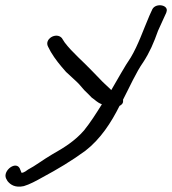

<svg xmlns="http://www.w3.org/2000/svg" viewBox="-22 -537 643 718"><path d="M589 -466 600 -490V-491C612 -518 562 -528 548 -503L537 -479C513 -423 495 -369 467 -322C443 -287 420 -244 394 -200C392 -203 387 -207 383 -211C375 -219 364 -228 354 -239L323 -271C291 -305 247 -342 220 -378L209 -395C188 -418 142 -391 158 -362L168 -343C184 -316 202 -294 225 -268L264 -232C275 -222 283 -211 293 -200C303 -190 313 -181 321 -172C335 -163 339 -155 359 -147C337 -112 317 -80 292 -49C258 -10 218 15 172 41C138 61 110 83 83 97C68 109 58 111 58 108L54 98C42 59 -14 101 1 131L6 140C17 154 35 166 67 159C88 153 114 139 137 126C193 96 245 65 297 27C354 -17 394 -79 425 -141C431 -144 437 -149 438 -155C439 -159 438 -161 438 -164C462 -210 487 -267 514 -305C538 -342 553 -377 569 -422Z"/></svg>

Font: Stray Cat
Style: BdExtObl
Weight: 700
Version: Version 1.0